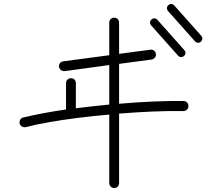

<svg xmlns="http://www.w3.org/2000/svg" viewBox="-20 -904 1050 977"><path d="M561 53Q551 53 543.5 45.5Q536 38 536 28V-321Q454 -314 375 -304Q296 -294 228.5 -282Q161 -270 111 -257Q101 -255 92 -260Q83 -265 80 -275Q78 -286 83 -295Q88 -304 98 -306Q143 -317 198.5 -327.5Q254 -338 316 -347V-481Q316 -492 323.5 -499Q331 -506 341 -506Q352 -506 359 -499Q366 -492 366 -481V-353Q407 -358 450 -363Q493 -368 536 -372V-573L309 -542Q299 -541 290.5 -547.5Q282 -554 280 -564Q279 -575 285.5 -583Q292 -591 302 -592L536 -623V-789Q536 -800 543.5 -807Q551 -814 561 -814Q572 -814 579 -807Q586 -800 586 -789V-630L745 -651Q755 -653 763.5 -646.5Q772 -640 773 -630Q775 -620 768.5 -611.5Q762 -603 751 -601L586 -579V-376Q677 -384 762 -387.5Q847 -391 914 -390Q925 -390 932 -382.5Q939 -375 939 -364Q939 -354 931.5 -346.5Q924 -339 914 -339Q841 -340 757 -336.5Q673 -333 586 -326V28Q586 38 579 45.5Q572 53 561 53ZM1002 -692Q996 -686 987 -686.5Q978 -687 972 -694L835 -848Q829 -855 829.5 -863.5Q830 -872 837 -878Q844 -884 852.5 -883.5Q861 -883 867 -876L1004 -722Q1010 -715 1009.5 -706.5Q1009 -698 1002 -692ZM916 -619Q909 -613 900.5 -613.5Q892 -614 886 -621L749 -775Q743 -782 743.5 -790.5Q744 -799 751 -805Q758 -811 766.5 -810.5Q775 -810 781 -803L918 -649Q924 -642 923.5 -633.5Q923 -625 916 -619Z"/></svg>

Font: Zen Kurenaido
Style: Regular
Weight: 400
Designer: Yoshimichi Ohira
Foundry: Positype
Version: Version 1.001